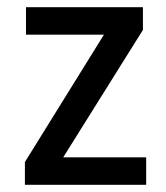

<svg xmlns="http://www.w3.org/2000/svg" viewBox="-20 -512 460 532"><path d="M49 0V-63L286 -445L288 -416H52V-492H376V-429L137 -47L135 -76H385V0Z"/></svg>

Font: Nunito Sans 10pt Condensed SemiBold
Style: Regular
Weight: 600
Width: 3
Designer: Vernon Adams
Foundry: Vernon Adams
Version: Version 3.101;gftools[0.9.27]